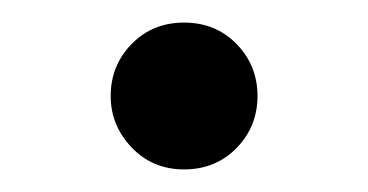

<svg xmlns="http://www.w3.org/2000/svg" viewBox="-20 -140 326 170"><path d="M143 10Q115 10 96.5 -9.5Q78 -29 78 -55Q78 -82 96.5 -101Q115 -120 143 -120Q171 -120 189.5 -101Q208 -82 208 -55Q208 -28 189.5 -9Q171 10 143 10Z"/></svg>

Font: Be Vietnam Pro Variable Thin
Style: Regular
Weight: 100
Designer: Lam Bao, Tony Le, Vietanh Nguyen
Foundry: Yellow Type Foundry
Version: Version 1.002